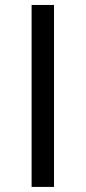

<svg xmlns="http://www.w3.org/2000/svg" viewBox="-20 -735 337 755"><path d="M192.4 0H104.3V-715.5H192.4Z"/></svg>

Font: Raveo Variable
Style: Regular
Weight: 400
Designer: Jakub Foglar, Rasmus Andersson (Inter)
Foundry: Jakubfoglar.com
Version: Version 1.000;Glyphs 3.2.3 (3260)